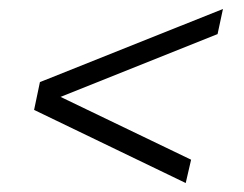

<svg xmlns="http://www.w3.org/2000/svg" viewBox="-20 -467 544 428"><path d="M394 -59 56 -222 69 -284 477 -447 465 -391 115 -251 406 -111Z"/></svg>

Font: Saira SemiCondensed Light
Style: Italic
Weight: 300
Width: 4
Italic angle: -12°
Designer: Hector Gatti with collaboration of the Omnibus-Type team
Foundry: Omnibus-Type
Version: Version 1.101